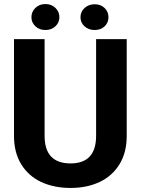

<svg xmlns="http://www.w3.org/2000/svg" viewBox="-20 -917 694 947"><path d="M204 -897Q234 -897 253.5 -878Q273 -859 273 -832Q273 -806 253.5 -787.5Q234 -769 204 -769Q174 -769 154.5 -787.5Q135 -806 135 -832Q135 -859 154.5 -878Q174 -897 204 -897ZM447 -896Q477 -896 496 -877.5Q515 -859 515 -832Q515 -805 496 -787Q477 -769 447 -769Q417 -769 397 -787Q377 -805 377 -832Q377 -859 397 -877.5Q417 -896 447 -896ZM328 10Q246 10 183 -19.5Q120 -49 84.5 -107Q49 -165 49 -247V-724H200V-247Q200 -111 328 -111Q454 -111 454 -247V-724H605V-247Q605 -165 569.5 -107Q534 -49 471.5 -19.5Q409 10 328 10Z"/></svg>

Font: Freesentation 8 ExtraBold
Style: Regular
Weight: 800
Designer: glyphs from Roboto by Christian Robertson / Hangul glyphs from Noto Sans CJK(Source Han Sans) by Jang Soo-young and Kang
Foundry: PT&
Version: Version 2.001